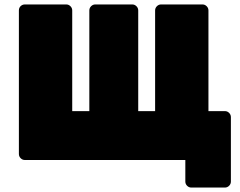

<svg xmlns="http://www.w3.org/2000/svg" viewBox="-20 -720 1079 864"><path d="M814 0H92Q81 0 73 -8Q65 -16 65 -27V-673Q65 -685 73 -692.5Q81 -700 92 -700H278Q289 -700 297 -692Q305 -684 305 -673V-220H382V-673Q382 -684 390 -692Q398 -700 409 -700H575Q586 -700 594 -692Q602 -684 602 -673V-220H678V-673Q678 -684 686 -692Q694 -700 705 -700H891Q902 -700 910 -692Q918 -684 918 -673V-220H992Q1003 -220 1011 -212Q1019 -204 1019 -193V97Q1019 108 1011 116Q1003 124 992 124H841Q830 124 822 116Q814 108 814 97Z"/></svg>

Font: Rubik One
Style: Regular
Weight: 400
Designer: Hubert and Fischer with Elvire Volk Leonovitch
Foundry: Hubert and Fischer with Elvire Volk Leonovitch
Version: Version 1.001